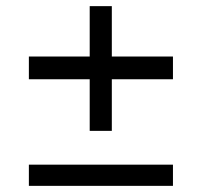

<svg xmlns="http://www.w3.org/2000/svg" viewBox="-20 -605 687 625"><path d="M272 -179V-347H74V-421H272V-585H344V-421H543V-347H344V-179ZM74 0V-69H543V0Z"/></svg>

Font: Hubot Sans
Style: Regular
Weight: 400
Designer: Deni Anggara
Foundry: GitHub, Inc., Subsidiary of Microsoft Corporation
Version: Version 2.000